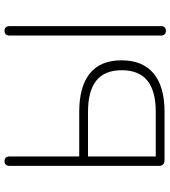

<svg xmlns="http://www.w3.org/2000/svg" viewBox="28 -779 757 853"><g transform="rotate(-90 406.5 -352.5)"><path d="M96 -25V-689Q96 -699 101.5 -705Q107 -711 117 -711Q127 -711 132.5 -705Q138 -699 138 -689V-379H337Q448 -379 506.5 -332Q565 -285 565 -191Q565 -97 506.5 -48.5Q448 0 337 0H121Q109 0 102.5 -6.5Q96 -13 96 -25ZM521 -190Q521 -266 475 -303Q429 -340 336 -340H138V-39H336Q429 -39 475 -76.5Q521 -114 521 -190ZM675 -16V-689Q675 -699 680.5 -705Q686 -711 696 -711Q706 -711 711.5 -705Q717 -699 717 -689V-16Q717 -5 711.5 0.5Q706 6 696 6Q686 6 680.5 0Q675 -6 675 -16Z"/></g></svg>

Font: SN Pro Thin
Style: Regular
Weight: 200
Designer: Tobias Whetton
Foundry: Supernotes
Version: Version 1.003;Glyphs 3.3 (3324)